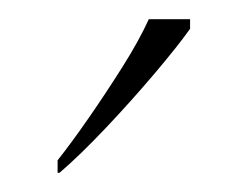

<svg xmlns="http://www.w3.org/2000/svg" viewBox="-20 -786 258 200"><path d="M40 -619Q55 -638 73 -664Q91 -690 108 -717Q125 -744 135 -766H178V-756Q166 -739 141.5 -710Q117 -681 90 -652.5Q63 -624 42 -606H40Z"/></svg>

Font: Noto Serif Devanagari Thin
Style: Regular
Weight: 100
Designer: Universal Thirst, Indian Type Foundry and the Monotype Design Team
Foundry: Monotype Imaging Inc.
Version: Version 2.004; ttfautohint (v1.8.4.7-5d5b)